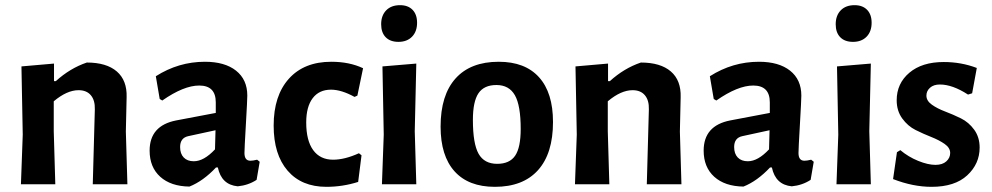

<svg xmlns="http://www.w3.org/2000/svg" viewBox="-20 -713 3839 743"><path d="M189 -467V-399H196Q251 -449 316 -471Q392 -471 432 -436.5Q472 -402 470 -337L467 -204L473 0H339L347 -290Q348 -325 331.5 -344.5Q315 -364 284 -364Q239 -364 188 -321V-205L194 0H61L68 -192L63 -456Z M773 -474Q850 -474 893.5 -439.5Q937 -405 937 -343Q937 -326 931.5 -231.5Q926 -137 926 -121Q926 -91 949 -91Q959 -91 975 -95L985 -87L973 -17Q941 4 900 8Q837 2 823 -65H816Q766 -12 713 9Q641 8 600 -29Q559 -66 559 -130Q559 -227 662 -247L815 -276V-317Q815 -382 751 -382Q691 -382 608 -324L598 -330L583 -418Q671 -474 773 -474ZM814 -209 708 -186Q677 -179 677 -144Q677 -118 691 -103.5Q705 -89 730 -89Q769 -89 812 -135Z M1262 -474Q1332 -474 1385 -449L1363 -343L1352 -338Q1301 -366 1261 -366Q1215 -366 1190 -333Q1165 -300 1165 -239Q1165 -169 1192 -132Q1219 -95 1269 -95Q1314 -95 1369 -120L1379 -112L1366 -9Q1306 10 1243 10Q1147 10 1093 -52.5Q1039 -115 1039 -227Q1039 -343 1098 -408.5Q1157 -474 1262 -474Z M1528 -693Q1559 -693 1576.5 -675Q1594 -657 1594 -625Q1594 -591 1574.5 -571Q1555 -551 1522 -551Q1490 -551 1472.5 -569Q1455 -587 1455 -619Q1455 -653 1474.5 -673Q1494 -693 1528 -693ZM1458 0 1465 -192 1460 -456 1591 -467 1585 -205 1591 0Z M1910 -474Q2012 -474 2066 -414Q2120 -354 2120 -241Q2120 -119 2062 -54.5Q2004 10 1895 10Q1793 10 1739 -50Q1685 -110 1685 -223Q1685 -345 1743 -409.5Q1801 -474 1910 -474ZM1901 -384Q1853 -384 1831.5 -352Q1810 -320 1810 -249Q1810 -157 1832 -118Q1854 -79 1904 -79Q1952 -79 1973.5 -110.5Q1995 -142 1995 -214Q1995 -305 1972.5 -344.5Q1950 -384 1901 -384Z M2333 -467V-399H2340Q2395 -449 2460 -471Q2536 -471 2576 -436.5Q2616 -402 2614 -337L2611 -204L2617 0H2483L2491 -290Q2492 -325 2475.5 -344.5Q2459 -364 2428 -364Q2383 -364 2332 -321V-205L2338 0H2205L2212 -192L2207 -456Z M2917 -474Q2994 -474 3037.5 -439.5Q3081 -405 3081 -343Q3081 -326 3075.5 -231.5Q3070 -137 3070 -121Q3070 -91 3093 -91Q3103 -91 3119 -95L3129 -87L3117 -17Q3085 4 3044 8Q2981 2 2967 -65H2960Q2910 -12 2857 9Q2785 8 2744 -29Q2703 -66 2703 -130Q2703 -227 2806 -247L2959 -276V-317Q2959 -382 2895 -382Q2835 -382 2752 -324L2742 -330L2727 -418Q2815 -474 2917 -474ZM2958 -209 2852 -186Q2821 -179 2821 -144Q2821 -118 2835 -103.5Q2849 -89 2874 -89Q2913 -89 2956 -135Z M3287 -693Q3318 -693 3335.5 -675Q3353 -657 3353 -625Q3353 -591 3333.5 -571Q3314 -551 3281 -551Q3249 -551 3231.5 -569Q3214 -587 3214 -619Q3214 -653 3233.5 -673Q3253 -693 3287 -693ZM3217 0 3224 -192 3219 -456 3350 -467 3344 -205 3350 0Z M3632 -473Q3700 -473 3760 -450L3742 -352L3726 -347Q3666 -386 3617 -386Q3593 -386 3579 -373.5Q3565 -361 3565 -343Q3565 -323 3586 -308Q3607 -293 3637.5 -281.5Q3668 -270 3698.5 -255Q3729 -240 3750 -211Q3771 -182 3771 -142Q3771 -79 3723 -34.5Q3675 10 3585 10Q3513 10 3436 -20L3451 -124L3464 -132Q3495 -106 3533 -90.5Q3571 -75 3600 -75Q3627 -75 3642 -88.5Q3657 -102 3657 -121Q3657 -141 3635.5 -156Q3614 -171 3583.5 -183Q3553 -195 3523 -210Q3493 -225 3471.5 -254.5Q3450 -284 3450 -325Q3450 -390 3499 -431.5Q3548 -473 3632 -473Z"/></svg>

Font: Alegreya Sans
Style: Bold
Weight: 700
Designer: Juan Pablo del Peral
Foundry: Huerta Tipografica
Version: Version 2.007